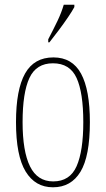

<svg xmlns="http://www.w3.org/2000/svg" viewBox="-20 -786 450 816"><path d="M205 10Q130 10 89 -57Q48 -124 48 -267Q48 -405 86.5 -473.5Q125 -542 207 -542Q287 -542 324.5 -473Q362 -404 362 -267Q362 -122 322 -56Q282 10 205 10ZM206 -15Q277 -15 305.5 -79.5Q334 -144 334 -267Q334 -392 305.5 -454.5Q277 -517 205 -517Q134 -517 105 -454.5Q76 -392 76 -267Q76 -143 107.5 -79Q139 -15 206 -15ZM185 -619Q208 -663 224.5 -697.5Q241 -732 251 -766H296V-756Q287 -739 269 -712.5Q251 -686 230 -658Q209 -630 190 -606H185Z"/></svg>

Font: Noto Serif Tamil ExtraCondensed Thin
Style: Regular
Weight: 100
Width: 2
Designer: Indian Type Foundry, Tom Grace, and the Monotype Design Team
Foundry: Monotype Imaging Inc.
Version: Version 2.004; ttfautohint (v1.8.4.7-5d5b)